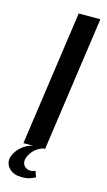

<svg xmlns="http://www.w3.org/2000/svg" viewBox="-140 -632 452 813"><g transform="rotate(15 85.5 -225.0)"><path d="M15 0 99 -591H194L110 0ZM44 141Q10 141 -9 122.5Q-28 104 -25 79Q-20 51 4.5 28Q29 5 61 -1L101 0Q73 10 57.5 29Q42 48 39 66Q37 85 48 95Q59 105 72 105Q80 105 86.5 103Q93 101 95 100L104 126Q97 130 83 135.5Q69 141 44 141Z"/></g></svg>

Font: Alumni Sans SemiBold
Style: Italic
Weight: 600
Italic angle: -8°
Version: Version 1.016